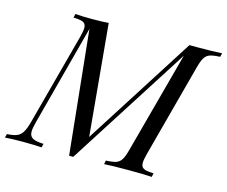

<svg xmlns="http://www.w3.org/2000/svg" viewBox="-134 -845 1168 988"><g transform="rotate(15 449.5 -351.5)"><path d="M933.1 -708 928.2 -688Q891.6 -686.5 873.8 -680.2Q856 -673.8 845.5 -656.7Q835 -639.6 825.2 -602.1L692.9 -106Q684.6 -74.2 684.6 -58.1Q684.6 -43 691.4 -35.2Q698.2 -27.3 712.2 -24.2Q726.1 -21 752 -20L748 0Q701.2 -2.9 624 -2.9Q536.1 -2.9 494.1 0L498 -20Q534.7 -21.5 552.5 -27.8Q570.3 -34.2 580.8 -51.3Q591.3 -68.4 601.1 -106L746.1 -645L331.1 4.9H309.1L241.2 -652.8L99.1 -116.2Q90.3 -82 90.3 -65.9Q90.3 -41.5 107.2 -31.5Q124 -21.5 166 -20L161.1 0Q127 -2.9 60.1 -2.9Q0.5 -2.9 -34.2 0L-28.8 -20Q6.3 -21.5 25.1 -30Q43.9 -38.6 54.9 -58.1Q65.9 -77.6 76.2 -116.2L206.1 -602.1Q214.4 -633.8 214.4 -649.9Q214.4 -665 207.5 -672.9Q200.7 -680.7 186.8 -683.8Q172.9 -687 147 -688L151.9 -708Q183.6 -705.1 241.2 -705.1Q294.4 -705.1 329.1 -708L383.8 -115.2L759.8 -705.1H808.1Q884.8 -705.1 933.1 -708Z"/></g></svg>

Font: TypoPRO Playfair Display SC
Style: Italic
Weight: 400
Italic angle: -14°
Designer: Claus Eggers Sørensen
Foundry: Claus Eggers Sørensen
Version: Version 1.004;PS 001.004;hotconv 1.0.70;makeotf.lib2.5.58329